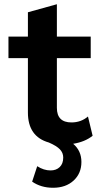

<svg xmlns="http://www.w3.org/2000/svg" viewBox="-20 -673 470 908"><path d="M326 7Q365 40 365 93Q365 147 328 181Q291 215 231 215Q174 215 132 186L156 113Q187 133 219 133Q246 133 262.5 117Q279 101 279 72Q279 50 263.5 33.5Q248 17 211 1Q112 -27 112 -141V-398H20V-500H112V-615L249 -653V-500H409V-398H249V-163Q249 -94 318 -94Q363 -94 396 -122L418 -31Q382 -2 326 7Z"/></svg>

Font: Elaine Sans SemiBold
Style: Regular
Weight: 600
Designer: Wei Huang
Foundry: Wei Huang
Version: Version 2.001;December 24, 2019;FontCreator 12.0.0.2547 64-b